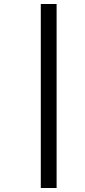

<svg xmlns="http://www.w3.org/2000/svg" viewBox="-20 -783 427 960"><path d="M184 157V-763H263V157Z"/></svg>

Font: Libre Bodoni
Style: Italic
Weight: 400
Italic angle: -13°
Designer: Pablo Impallari, Rodrigo Fuenzalida
Foundry: Impallari Type
Version: Version 2.005;gftools[0.9.23]